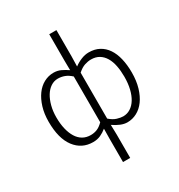

<svg xmlns="http://www.w3.org/2000/svg" viewBox="-233 -951 1255 1344"><g transform="rotate(-30 395.0 -278.5)"><path d="M366 50 367 -31Q344 -12 317 0.5Q290 13 256 13Q165 13 110.5 -59Q56 -131 56 -266Q56 -330 72 -382Q88 -434 115 -471Q142 -508 178.5 -527.5Q215 -547 256 -547Q288 -547 314.5 -534.5Q341 -522 367 -504L366 -583V-795H424V-583L422 -502Q449 -522 480 -534.5Q511 -547 541 -547Q589 -547 625 -527.5Q661 -508 685 -472.5Q709 -437 721 -386.5Q733 -336 733 -275Q733 -207 717 -153.5Q701 -100 674 -63Q647 -26 610.5 -6.5Q574 13 533 13Q507 13 479 1.5Q451 -10 422 -30L424 50V238H366ZM266 -38Q293 -38 317 -47.5Q341 -57 367 -83V-453Q341 -477 315 -486.5Q289 -496 262 -496Q231 -496 204.5 -478.5Q178 -461 159 -430Q140 -399 129 -357Q118 -315 118 -266Q118 -214 128 -172Q138 -130 156.5 -100Q175 -70 202.5 -54Q230 -38 266 -38ZM528 -38Q560 -38 587 -55Q614 -72 633 -103Q652 -134 662.5 -177.5Q673 -221 673 -275Q673 -323 665 -363.5Q657 -404 639.5 -433.5Q622 -463 595 -479.5Q568 -496 530 -496Q505 -496 478 -487Q451 -478 422 -452V-81Q451 -55 479.5 -46.5Q508 -38 528 -38Z"/></g></svg>

Font: SpoqaHanSansJP-Light
Style: Regular
Weight: 300
Designer: [Source Han Sans]
Ryoko NISHIZUKA  (kana & ideographs); Paul D. Hunt (Latin, Greek & Cyrillic); Wenlong ZHANG  (bopomofo
Foundry: Spoqa (http://bi.spoqa.com)
Version: Version 1.002.20150607